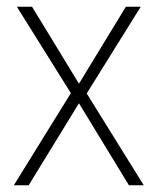

<svg xmlns="http://www.w3.org/2000/svg" viewBox="-20 -549 469 569"><path d="M190 -273 21 0H65L214 -243L362 0H406L237 -272L397 -529H353L214 -301L75 -529H30Z"/></svg>

Font: Noto Sans Lao UI SemCond ExtLt
Style: Regular
Weight: 200
Width: 4
Designer: Monotype Design Team
Foundry: Monotype Imaging Inc.
Version: Version 2.000